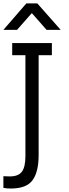

<svg xmlns="http://www.w3.org/2000/svg" viewBox="-71 -943 399 1117"><path d="M-51.3 82.1Q-34.6 83.3 -14.1 83.3Q35.9 83.3 56.4 55.8Q76.9 28.2 76.9 -34.6V-621.8H0V-692.3H230.8V-621.8H153.8V-41Q153.8 56.4 118.6 105.1Q83.3 153.8 -7.7 153.8Q-32.1 153.8 -51.3 150ZM112.8 -865.4 28.2 -769.2H-51.3L82.1 -923.1H146.2L282.1 -769.2H200L115.4 -865.4Z"/></svg>

Font: Slabo 13px
Style: Regular
Weight: 400
Designer: John Hudson
Foundry: Tiro Typeworks Ltd.
Version: Version 1.02 Build 005a